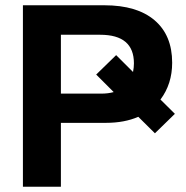

<svg xmlns="http://www.w3.org/2000/svg" viewBox="-20 -708 707 728"><path d="M504.4 -265.1Q451.7 -242.2 381.8 -242.2H210.9V0H66.9V-688H376Q499.5 -688 566.2 -631.1Q632.8 -574.2 632.8 -470.2Q632.8 -389.6 588.4 -330.6L643.1 -276.4L567.4 -202.6ZM487.8 -467.8Q487.8 -576.2 359.9 -576.2H210.9V-353H363.8Q390.1 -353 411.1 -358.9L344.7 -425.3L420.4 -499L484.4 -435.1Q487.8 -452.1 487.8 -467.8Z"/></svg>

Font: Arimo
Style: Bold
Weight: 700
Designer: Steve Matteson
Foundry: Monotype Imaging Inc.
Version: Version 1.33